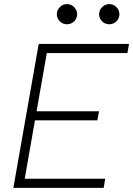

<svg xmlns="http://www.w3.org/2000/svg" viewBox="-20 -905 642 925"><path d="M44.4 0 158.7 -649.4 166.5 -693.4H601.6L593.8 -649.4H205.6L156.2 -369.1H457L449.2 -325.2H148.4L99.1 -43.9H486.8L479.5 0ZM302.7 -788.1Q282.7 -788.1 268.3 -802.2Q253.9 -816.4 253.9 -836.4Q253.9 -856.4 268.3 -870.8Q282.7 -885.3 302.7 -885.3Q322.8 -885.3 337.2 -870.8Q351.6 -856.4 351.6 -836.4Q351.6 -816.4 337.2 -802.2Q322.8 -788.1 302.7 -788.1ZM506.3 -788.1Q486.3 -788.1 471.9 -802.2Q457.5 -816.4 457.5 -836.4Q457.5 -856.4 471.9 -870.8Q486.3 -885.3 506.3 -885.3Q526.4 -885.3 540.8 -870.8Q555.2 -856.4 555.2 -836.4Q555.2 -816.4 540.8 -802.2Q526.4 -788.1 506.3 -788.1Z"/></svg>

Font: Cascadia Code ExtraLight
Style: Italic
Weight: 200
Italic angle: -10°
Monospace: yes
Designer: Aaron Bell
Foundry: Saja Typeworks
Version: Version 2404.023; ttfautohint (v1.8.4)